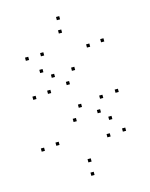

<svg xmlns="http://www.w3.org/2000/svg" viewBox="-140 -840 900 1150"><g transform="rotate(-15 310.0 -265.0)"><path d="M81.8 -307.5V-327.5H61.8V-307.5ZM280.7 -116.7V-136.7H260.7V-116.7ZM452.7 24.2V4.2H432.7V24.2ZM303.8 139.8V119.8H283.8V139.8ZM144 -6V-26H124V-6ZM50.3 5.5V-14.5H30.3V5.5ZM300 222V202H280V222ZM551 15.3V-4.7H531V15.3ZM332.8 -191V-211H312.8V-191ZM176.3 -319.2V-339.2H156.3V-319.2ZM223 -406.3V-426.3H203V-406.3ZM163.3 -451.7V-471.7H143.3V-451.7ZM568.7 -220.8V-240.8H548.7V-220.8ZM350.5 -415.5V-435.5H330.5V-415.5ZM193.8 -547.5V-567.5H173.8V-547.5ZM332.7 -651.5V-671.5H312.7V-651.5ZM473.5 -526.8V-546.8H453.5V-526.8ZM563.3 -535.3V-555.3H543.3V-535.3ZM341.8 -731.8V-751.8H321.8V-731.8ZM99.5 -544.7V-564.7H79.5V-544.7ZM298.2 -341V-361H278.2V-341ZM469.8 -210.2V-230.2H449.8V-210.2ZM434 -130V-150H414V-130ZM489.7 -73.8V-93.8H469.7V-73.8Z"/></g></svg>

Font: Monaspace Neon Dots Var
Style: Regular
Weight: 400
Designer: Riley Cran and the Lettermatic Team
Version: Version 1.100 (Monaspace Neon Dots)